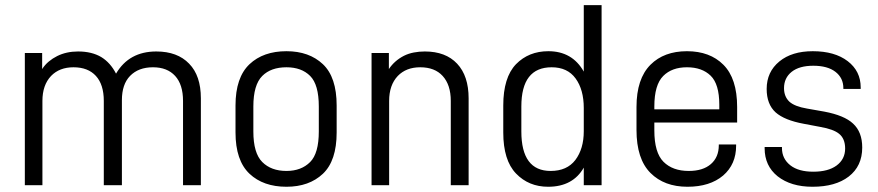

<svg xmlns="http://www.w3.org/2000/svg" viewBox="-20 -710 3366 736"><path d="M75.2 -506.8H141.6V-445.3Q152.3 -461.9 167 -474.1Q181.6 -486.3 199.2 -495.1Q234.4 -512.7 279.3 -512.7Q332 -512.7 368.2 -491.2Q403.3 -469.7 424.8 -427.7Q474.6 -512.7 579.1 -512.7Q660.2 -512.7 705.1 -465.8Q750 -419.9 750 -333V0H681.6V-323.2Q681.6 -385.7 651.4 -418.9Q621.1 -452.1 566.4 -452.1Q510.7 -452.1 478.5 -418.9Q447.3 -386.7 447.3 -326.2V0H377.9V-323.2Q377.9 -385.7 347.7 -418.9Q317.4 -452.1 261.7 -452.1Q208 -452.1 175.8 -418.9Q142.6 -383.8 142.6 -323.2V0H75.2Z M936.5 -43.9Q882.8 -94.7 882.8 -202.1V-305.7Q882.8 -413.1 936.5 -463.9Q989.3 -513.7 1078.1 -513.7Q1165 -513.7 1217.8 -463.9Q1270.5 -414.1 1270.5 -305.7V-202.1Q1270.5 -93.8 1217.8 -43.9Q1165 5.9 1078.1 5.9Q989.3 5.9 936.5 -43.9ZM1168.9 -88.9Q1202.1 -122.1 1202.1 -206.1V-301.8Q1202.1 -385.7 1168.9 -418.9Q1135.7 -452.1 1078.1 -452.1Q1018.6 -452.1 985.4 -418.9Q951.2 -384.8 951.2 -301.8V-206.1Q951.2 -123 985.4 -88.9Q1019.5 -54.7 1078.1 -54.7Q1134.8 -54.7 1168.9 -88.9Z M1404.3 -506.8H1470.7V-445.3Q1492.2 -477.5 1528.3 -496.1Q1545.9 -504.9 1566.4 -508.8Q1586.9 -512.7 1608.4 -512.7Q1688.5 -512.7 1732.4 -465.8Q1776.4 -418.9 1776.4 -333V0H1708V-323.2Q1708 -384.8 1676.8 -418.9Q1646.5 -452.1 1590.8 -452.1Q1537.1 -452.1 1504.9 -418.9Q1471.7 -383.8 1471.7 -323.2V0H1404.3Z M1958 -44.9Q1909.2 -95.7 1909.2 -202.1V-305.7Q1909.2 -413.1 1958 -463.9Q2006.8 -513.7 2082 -513.7Q2173.8 -513.7 2217.8 -435.5V-690.4H2286.1V0H2217.8V-67.4Q2197.3 -31.2 2163.1 -12.7Q2128.9 5.9 2081.1 5.9Q2006.8 5.9 1958 -44.9ZM2185.5 -96.7Q2217.8 -139.6 2217.8 -207V-295.9Q2217.8 -366.2 2186.5 -409.2Q2155.3 -452.1 2094.7 -452.1Q1978.5 -452.1 1978.5 -301.8V-206.1Q1978.5 -54.7 2090.8 -54.7Q2153.3 -54.7 2185.5 -96.7Z M2488.3 -240.2V-210Q2488.3 -125 2523.4 -89.8Q2558.6 -54.7 2620.1 -54.7Q2674.8 -54.7 2705.1 -81.1Q2735.4 -107.4 2735.4 -153.3V-156.2H2801.8V-151.4Q2801.8 -80.1 2752 -37.1Q2701.2 5.9 2615.2 5.9Q2526.4 5.9 2473.6 -46.9Q2419.9 -100.6 2419.9 -211.9V-299.8Q2419.9 -408.2 2473.6 -461.9Q2525.4 -513.7 2613.3 -513.7Q2701.2 -513.7 2752.9 -461.9Q2805.7 -409.2 2805.7 -299.8V-240.2ZM2522.5 -418.9Q2488.3 -384.8 2488.3 -301.8V-291H2737.3V-308.6Q2737.3 -387.7 2704.1 -419.9Q2670.9 -452.1 2613.3 -452.1Q2555.7 -452.1 2522.5 -418.9Z M2960.9 -34.2Q2911.1 -74.2 2911.1 -141.6V-146.5H2977.5V-142.6Q2977.5 -101.6 3009.8 -76.2Q3041 -51.8 3097.7 -51.8Q3154.3 -51.8 3186.5 -75.2Q3219.7 -99.6 3219.7 -140.6Q3219.7 -178.7 3196.3 -197.3Q3174.8 -214.8 3124 -223.6L3061.5 -235.4Q2987.3 -249 2953.1 -279.3Q2918.9 -310.5 2918.9 -369.1Q2918.9 -434.6 2967.8 -474.6Q3015.6 -513.7 3095.7 -513.7Q3179.7 -513.7 3229.5 -475.6Q3279.3 -437.5 3279.3 -375V-369.1H3212.9V-372.1Q3212.9 -411.1 3182.6 -434.6Q3152.3 -458 3097.7 -458Q3043.9 -458 3014.6 -434.6Q2985.4 -411.1 2985.4 -372.1Q2985.4 -339.8 3005.9 -320.3Q3026.4 -301.8 3073.2 -293.9L3139.6 -282.2Q3216.8 -267.6 3250 -236.3Q3285.2 -204.1 3285.2 -144.5Q3285.2 -73.2 3233.4 -33.2Q3182.6 5.9 3094.7 5.9Q3011.7 5.9 2960.9 -34.2Z"/></svg>

Font: Dinish
Style: Regular
Weight: 400
Designer: Bert Driehuis
Foundry: Playbeing
Version: Version 3.006; git-39231f3c-release